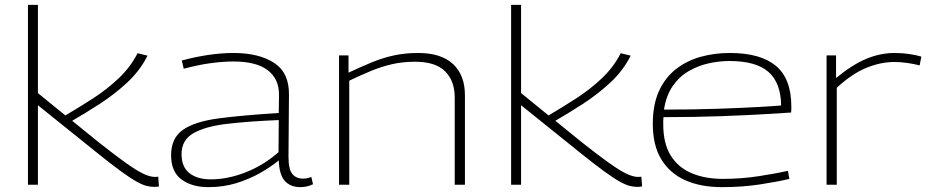

<svg xmlns="http://www.w3.org/2000/svg" viewBox="-20 -760 3818 790"><path d="M615 9Q600 9 583.5 5Q567 1 542.5 -12.5Q518 -26 478 -55Q438 -84 376 -134L136 -327V0H95V-740H136V-377L249 -285Q305 -318 362.5 -355Q420 -392 468.5 -438Q517 -484 546 -541L587 -531Q556 -469 503 -420Q450 -371 389.5 -332Q329 -293 277 -263L383 -177Q455 -120 499.5 -88.5Q544 -57 571 -44.5Q598 -32 618 -32Q623 -32 631 -33L634 7Q624 9 615 9Z M684 -121Q684 -192 733 -226Q782 -260 880.5 -273Q979 -286 1127 -295L1128 -371Q1128 -436 1081 -471.5Q1034 -507 941 -507Q898 -507 846 -500Q794 -493 736 -477L728 -511Q783 -526 837.5 -534Q892 -542 941 -542Q1045 -542 1107.5 -501.5Q1170 -461 1169 -371L1167 -116Q1167 -63 1183 -44Q1199 -25 1227 -25Q1244 -25 1261 -32L1268 -2Q1243 10 1216 10Q1175 10 1152 -15.5Q1129 -41 1127 -100Q1094 -73 1050 -48Q1006 -23 952.5 -6.5Q899 10 837 10Q770 10 727 -21.5Q684 -53 684 -121ZM727 -126Q727 -73 759.5 -47.5Q792 -22 847 -22Q917 -22 991 -51Q1065 -80 1126 -134L1127 -266Q1005 -261 915 -250.5Q825 -240 776 -212Q727 -184 727 -126Z M1375 0V-532H1414V-461Q1463 -484 1507.5 -502.5Q1552 -521 1598.5 -531.5Q1645 -542 1700 -542Q1795 -542 1844 -496.5Q1893 -451 1893 -368V0H1851V-359Q1851 -427 1811.5 -466.5Q1772 -506 1688 -506Q1637 -506 1593.5 -496Q1550 -486 1507.5 -468.5Q1465 -451 1417 -428V0Z M2603 9Q2588 9 2571.5 5Q2555 1 2530.5 -12.5Q2506 -26 2466 -55Q2426 -84 2364 -134L2124 -327V0H2083V-740H2124V-377L2237 -285Q2293 -318 2350.5 -355Q2408 -392 2456.5 -438Q2505 -484 2534 -541L2575 -531Q2544 -469 2491 -420Q2438 -371 2377.5 -332Q2317 -293 2265 -263L2371 -177Q2443 -120 2487.5 -88.5Q2532 -57 2559 -44.5Q2586 -32 2606 -32Q2611 -32 2619 -33L2622 7Q2612 9 2603 9Z M2950 10Q2864 10 2800.5 -18Q2737 -46 2701.5 -103.5Q2666 -161 2666 -250Q2666 -330 2691.5 -385.5Q2717 -441 2761 -475.5Q2805 -510 2862 -526Q2919 -542 2983 -542Q3109 -542 3172.5 -489Q3236 -436 3236 -322Q3236 -317 3236 -310Q3236 -303 3235 -297Q3206 -295 3131 -290.5Q3056 -286 2947.5 -282Q2839 -278 2710 -278Q2709 -270 2709 -262.5Q2709 -255 2709 -248Q2709 -170 2739.5 -120.5Q2770 -71 2825.5 -47.5Q2881 -24 2954 -24Q3031 -24 3104.5 -35.5Q3178 -47 3222 -57L3228 -24Q3183 -13 3109 -1.5Q3035 10 2950 10ZM2712 -309Q2832 -309 2934 -312.5Q3036 -316 3105 -320Q3174 -324 3194 -326Q3193 -419 3142 -464Q3091 -509 2981 -509Q2940 -509 2896.5 -499.5Q2853 -490 2814 -467.5Q2775 -445 2748 -406Q2721 -367 2712 -309Z M3420 -532V-439Q3487 -494 3544.5 -518Q3602 -542 3661 -542Q3693 -542 3722.5 -537.5Q3752 -533 3771 -527L3764 -491Q3741 -497 3713 -501Q3685 -505 3660 -505Q3604 -505 3545 -481Q3486 -457 3423 -399V0H3381V-532Z"/></svg>

Font: Georama Extended ExtraLight
Style: Regular
Weight: 200
Width: 7
Designer: Jean-Baptiste Levee
Foundry: Production Type
Version: Version 1.000